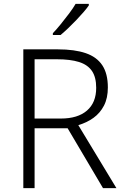

<svg xmlns="http://www.w3.org/2000/svg" viewBox="-20 -968 640 988"><path d="M278 -714Q364 -714 421 -694.5Q478 -675 506.5 -632Q535 -589 535 -518Q535 -463 515 -424.5Q495 -386 461 -361.5Q427 -337 383 -324L579 0H510L328 -308H158V0H100V-714ZM273 -663H158V-358H293Q380 -358 427.5 -399Q475 -440 475 -516Q475 -571 453 -603Q431 -635 386.5 -649Q342 -663 273 -663ZM437 -940Q426 -924 409 -904.5Q392 -885 372 -864Q352 -843 331.5 -823.5Q311 -804 292 -788H252V-797Q271 -817 293 -844Q315 -871 336 -899Q357 -927 369 -948H437Z"/></svg>

Font: Noto Sans Devanagari Light
Style: Regular
Weight: 300
Version: Version 2.003